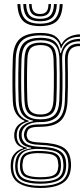

<svg xmlns="http://www.w3.org/2000/svg" viewBox="-20 -771 419 956"><path d="M181.1 165Q113.6 165 74.7 141.6Q35.8 118.2 33.5 63.6Q33.1 56 33.3 49.7Q33.6 43.4 34.3 37.5Q36.3 11.1 53.7 -7.5Q71 -26.1 94.9 -31.7V-34.7Q71.1 -42.9 61.9 -57Q52.8 -71.2 51.2 -88.5Q50.8 -93 50.8 -96.9Q50.8 -100.7 51.2 -105.4Q53.1 -127.2 65.6 -142.8Q78.1 -158.3 101.5 -166.5V-170.1Q77.7 -179.4 61.6 -203.3Q45.4 -227.2 43.8 -267.8Q42.8 -294 42.3 -318.5Q41.9 -343 41.9 -367.9Q41.9 -392.9 42.3 -420.3Q42.8 -447.8 43.8 -479.5Q46.5 -548.6 79 -577.8Q111.5 -607 181.4 -607Q229.4 -607 252.1 -592.8Q274.9 -578.5 284.3 -551.4H287.3Q296.2 -569.2 312.3 -580Q328.4 -590.8 346.4 -595.6Q364.4 -600.4 378.3 -600V-587.9Q338.5 -587.8 315.7 -571.3Q292.9 -554.9 285.6 -530.6H282.6Q275.6 -562.8 253.7 -578.8Q231.9 -594.9 181.4 -594.9Q116.7 -594.9 88.8 -567.6Q60.9 -540.2 58.5 -479.7Q57.3 -443.3 56.7 -411.1Q56.1 -378.9 56.4 -344.7Q56.7 -310.6 58.3 -267.9Q60.2 -223.6 77.5 -200.3Q94.8 -176.9 123 -170.1V-166.5Q93.9 -159.2 79.8 -143.5Q65.6 -127.9 63.7 -105.7Q63.2 -101.7 63.2 -97.5Q63.3 -93.2 63.7 -88.2Q65 -70.2 75.5 -56.2Q86.1 -42.1 114.6 -34.9V-31.9Q85.4 -25.4 67.3 -8.4Q49.1 8.6 46.4 37.7Q45.5 44.4 45.1 49.9Q44.7 55.3 45.1 63.7Q47.9 115.1 83.1 134.7Q118.2 154.4 181.1 154.4Q245.1 154.4 280.4 134.7Q315.6 115.1 320.1 63.6Q320.8 56.3 320.7 50.4Q320.6 44.5 319.8 37.2Q316.2 -12.9 281.7 -30Q247.1 -47 183.5 -49.4Q152.5 -50.5 135.4 -55.3Q118.3 -60.2 110.8 -68.5Q103.3 -76.9 100.7 -88.3Q99.6 -92.9 99.3 -97.4Q99 -101.8 99.6 -105.6Q103.6 -130 119.7 -141.2Q135.8 -152.3 181.4 -151.8Q239.1 -151.3 269.4 -176.6Q299.8 -201.9 302.8 -266.5Q304.4 -304.5 304.8 -336.4Q305.2 -368.4 304.9 -402Q304.6 -435.6 303.6 -478.3Q302.8 -511.7 320.9 -533.3Q338.9 -554.9 378.3 -553.7V-541.6Q346.2 -542.1 331.3 -525.1Q316.4 -508.1 317.1 -470.8Q317.9 -433 318.1 -400.2Q318.3 -367.4 318 -335.1Q317.7 -302.9 316.1 -267.2Q312.7 -198.5 281.4 -169.3Q250.2 -140.1 181.4 -139.7Q152.1 -139.7 138.1 -135.5Q124 -131.3 119.3 -123.1Q114.5 -115 112.9 -103.1Q112.5 -101.3 112.6 -98.2Q112.7 -95.1 113.4 -92.2Q115.4 -81.7 121.5 -75.2Q127.7 -68.7 142.2 -65.4Q156.7 -62.2 183.5 -61.1Q254.4 -58.6 291.7 -38.7Q329 -18.7 333.1 37.5Q333.8 46.1 333.8 50.9Q333.8 55.7 333.1 63.6Q329.2 117.9 290.7 141.4Q252.2 165 181.1 165ZM181.1 132.8Q218.9 132.8 243.6 126.3Q268.2 119.9 280.9 104.7Q293.6 89.6 295.4 63.8Q295.9 57 295.8 51.2Q295.7 45.5 294.7 37.4Q292.9 11 279.2 -2.5Q265.5 -16 241.4 -21.5Q217.2 -27 183.5 -29Q130.4 -32.3 102.4 -16.7Q74.5 -1.2 69.2 37.4Q68.1 44.2 67.6 50.4Q67.2 56.5 67.8 64.1Q70.5 105.7 100.2 119.3Q129.9 132.8 181.1 132.8ZM181.1 122.4Q134.1 122.4 108.1 111.1Q82.1 99.8 79.8 64Q79.2 57.8 79.4 50.7Q79.6 43.6 80.5 36.9Q84.1 1.2 110.9 -10.1Q137.7 -21.3 184.3 -19.5Q213.6 -18.4 235 -14.3Q256.3 -10.1 268.7 1.6Q281.1 13.4 282.9 37.5Q284 45.6 283.9 51.4Q283.8 57.2 283.1 64.1Q280.2 100.3 253.8 111.3Q227.5 122.4 181.1 122.4ZM181.1 111.3Q206.5 111.3 225.7 108.2Q244.8 105.2 256.2 95.1Q267.6 85 269.4 64.2Q270.9 57.1 270.6 50.9Q270.4 44.8 269 37.5Q267.6 17.4 256.5 8.1Q245.3 -1.2 226.7 -4.3Q208 -7.3 183.5 -8.2Q142.1 -10.1 118.8 -0.9Q95.4 8.2 93.5 37.4Q91.9 43.5 91.7 50.8Q91.4 58.1 92.6 64.2Q95.4 94.9 118.6 103.1Q141.8 111.3 181.1 111.3ZM181.1 143.9Q122.2 143.9 90.3 127.5Q58.4 111.1 55.7 64Q55.3 56.2 55.7 50.1Q56.1 44.1 56.9 37.5Q59.8 6.7 78.8 -10.3Q97.8 -27.3 135.1 -32.4V-35.4Q103.1 -40.8 90.1 -54.4Q77.2 -68 74.5 -88.3Q74 -93.5 73.9 -96.9Q73.9 -100.3 74.1 -105.7Q74.9 -129.1 94.4 -145.7Q113.9 -162.2 144.5 -167.3V-170.3Q109.5 -177.3 92.1 -200Q74.6 -222.6 72.7 -268.9Q71.6 -300 71.1 -332.5Q70.6 -365.1 71 -401.1Q71.4 -437.2 72.8 -478.6Q75 -537.4 101.6 -560.1Q128.2 -582.9 181.4 -582.9Q229.5 -582.9 251.5 -565.2Q273.5 -547.6 280.4 -506.9H283.4Q289.5 -530.3 301.4 -545.8Q313.2 -561.4 332.3 -569.3Q351.3 -577.2 378.3 -577.4V-565.3Q334.9 -565.8 311.3 -541.9Q287.6 -517.9 289.4 -474.2Q290.8 -436 291.1 -400.8Q291.4 -365.6 291.1 -332.8Q290.7 -300.1 289.4 -269.4Q286.4 -208 258.9 -185.4Q231.5 -162.8 181.4 -163.2Q153.8 -163.5 133.7 -156.7Q113.6 -149.9 102.1 -137.5Q90.6 -125.1 88.2 -108.1Q87.6 -103 87.6 -98.2Q87.5 -93.4 88.3 -88.7Q92 -65.7 112.4 -53.8Q132.8 -41.9 183.6 -40.1Q221.9 -38.9 249.2 -31.6Q276.4 -24.3 291.7 -7.9Q306.9 8.5 308.8 37.6Q309.4 44.9 309.5 50.3Q309.7 55.6 308.9 63.9Q305.1 109.8 272.3 126.9Q239.5 143.9 181.1 143.9ZM181.4 -176.7Q227.8 -176.7 250.4 -197.3Q272.9 -218 275.3 -270Q276.5 -298.2 276.9 -331.5Q277.4 -364.7 277.2 -401.7Q277 -438.8 275.7 -478.1Q273.8 -530.2 250.3 -550.5Q226.8 -570.8 181.4 -570.8Q133.5 -570.8 111.4 -550Q89.4 -529.2 87.2 -477.8Q85.2 -421.1 85.3 -369.2Q85.4 -317.3 87.2 -269.6Q89.5 -219.4 111.7 -198Q133.9 -176.7 181.4 -176.7ZM181.4 -188.8Q143 -188.8 123.4 -206.1Q103.7 -223.4 101.7 -270.1Q99.9 -317.8 99.9 -372.4Q99.9 -426.9 101.7 -477.1Q103.5 -523.8 122.7 -541.2Q142 -558.7 181.4 -558.7Q222.4 -558.7 240.9 -540.9Q259.5 -523.1 261.2 -477.7Q262.5 -440.7 262.8 -404.6Q263.1 -368.5 262.6 -334.7Q262.2 -301 260.8 -270.6Q258.7 -224.5 239.7 -206.7Q220.8 -188.8 181.4 -188.8ZM181.4 -200.9Q214.2 -200.9 229.3 -216.3Q244.3 -231.7 246.3 -271.6Q247.7 -302 248.1 -336.5Q248.6 -370.9 248.3 -406.7Q248 -442.5 246.7 -477Q245.1 -516.8 230 -531.7Q214.9 -546.6 181.4 -546.6Q148.7 -546.6 133.3 -531.6Q117.9 -516.6 116.2 -476.4Q114.4 -426.3 114.4 -373.1Q114.4 -319.9 116.2 -270.9Q117.9 -230.4 133.8 -215.6Q149.7 -200.9 181.4 -200.9ZM179.4 -641Q121.3 -641 95.1 -666.5Q69 -692.1 66.7 -750.7H81.2Q83.1 -698.3 106 -675.7Q128.8 -653.1 179.4 -653.1Q229.9 -653.1 252.8 -675.7Q275.6 -698.3 277.6 -750.7H292.1Q289.7 -692.1 263.6 -666.5Q237.4 -641 179.4 -641ZM179.4 -665.1Q136.1 -665.1 116.7 -685Q97.3 -704.9 95.7 -750.7H110.2Q111.5 -711.3 127.6 -694.3Q143.7 -677.2 179.4 -677.2Q215.1 -677.2 231.2 -694.3Q247.3 -711.3 248.7 -750.7H263.1Q261.5 -704.9 241.9 -685Q222.4 -665.1 179.4 -665.1ZM179.4 -689.3Q151.2 -689.3 138.4 -703.5Q125.6 -717.7 124.7 -750.7H137.5Q137.9 -724.3 148.1 -712.9Q158.3 -701.4 179.4 -701.4Q200.8 -701.4 211 -712.9Q221.2 -724.3 221.3 -750.7H234.2Q233 -717.7 220.4 -703.5Q207.8 -689.3 179.4 -689.3Z"/></svg>

Font: Big Shoulders Inline Display SC Thin
Style: Regular
Weight: 100
Designer: Patric King
Foundry: XO Type Co
Version: Version 2.002